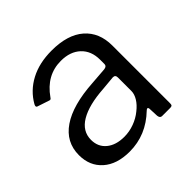

<svg xmlns="http://www.w3.org/2000/svg" viewBox="-142 -681 833 833"><g transform="rotate(-45 274.0 -265.0)"><path d="M207 10Q129 10 84.5 -29.5Q40 -69 40 -135Q40 -215 107.5 -261Q175 -307 303 -315L381 -321Q398 -323 398 -336V-363Q398 -417 364.5 -448.5Q331 -480 274 -480Q186 -480 130 -400Q127 -395 124 -393.5Q121 -392 116 -394L62 -412Q57 -414 57 -419Q57 -422 60 -428Q90 -481 145.5 -510.5Q201 -540 277 -540Q375 -540 427 -494.5Q479 -449 479 -369V-15Q479 -6 476 -3Q473 0 465 0H415Q403 0 401 -16L399 -62Q398 -69 394 -69Q390 -69 385 -64Q308 10 207 10ZM383 -270 318 -264Q225 -258 174.5 -228Q124 -198 124 -145Q124 -102 154.5 -77Q185 -52 236 -52Q267 -52 297 -63Q327 -74 350 -93Q373 -111 385.5 -131.5Q398 -152 398 -171V-254Q398 -270 383 -270Z"/></g></svg>

Font: n
Style: Regular
Weight: 400
Designer: Pablo Impallari, Rodrigo Fuenzalida
Foundry: Impallari Type
Version: Version 1.002; ttfautohint (v1.5)